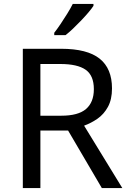

<svg xmlns="http://www.w3.org/2000/svg" viewBox="-20 -964 662 984"><path d="M294 -714Q427 -714 490.5 -663.5Q554 -613 554 -511Q554 -454 533 -416Q512 -378 479.5 -355.5Q447 -333 411 -320L607 0H502L329 -295H187V0H97V-714ZM289 -636H187V-371H294Q381 -371 421 -405.5Q461 -440 461 -507Q461 -577 419 -606.5Q377 -636 289 -636ZM459 -934Q450 -920 433 -900Q416 -880 395.5 -858.5Q375 -837 354.5 -817.5Q334 -798 316 -784H258V-796Q273 -815 290.5 -841Q308 -867 325 -894.5Q342 -922 353 -944H459Z"/></svg>

Font: Noto Sans Kawi
Style: Regular
Weight: 400
Designer: Fadhl Haqq
Version: Version 1.000